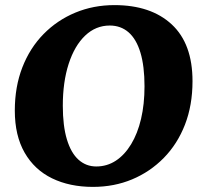

<svg xmlns="http://www.w3.org/2000/svg" viewBox="-20 -716 790 752"><path d="M344 16Q253 16 184 -17.5Q115 -51 76.5 -118Q38 -185 38 -283Q38 -376 67.5 -452Q97 -528 150.5 -582.5Q204 -637 275 -666.5Q346 -696 428 -696Q571 -696 652.5 -620.5Q734 -545 734 -398Q734 -304 704.5 -228Q675 -152 621.5 -97.5Q568 -43 497.5 -13.5Q427 16 344 16ZM357 -64Q399 -64 433.5 -86.5Q468 -109 493.5 -151Q519 -193 532.5 -250.5Q546 -308 546 -378Q546 -457 530 -510Q514 -563 483.5 -589.5Q453 -616 410 -616Q355 -616 313.5 -576.5Q272 -537 249 -466Q226 -395 226 -302Q226 -223 242 -170Q258 -117 287.5 -90.5Q317 -64 357 -64Z"/></svg>

Font: Alkatra
Style: Bold
Weight: 700
Designer: Suman Bhandary
Version: Version 1.100;gftools[0.9.22]